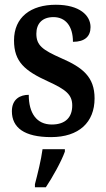

<svg xmlns="http://www.w3.org/2000/svg" viewBox="-20 -567 448 808"><path d="M195 10C312 10 378 -52 378 -153C378 -243 328 -283 238 -322C159 -357 133 -376 133 -425C133 -468 158 -495 205 -495C255 -495 287 -458 287 -391C336 -391 361 -413 361 -453C361 -502 315 -547 215 -547C110 -547 39 -495 39 -397C39 -307 84 -269 183 -224C257 -190 284 -169 284 -123C284 -75 257 -43 198 -43C134 -43 101 -91 101 -168C65 -168 30 -150 30 -99C30 -30 82 10 195 10ZM127 208V221H173C201 179 238 113 253 71V61H159C153 107 138 166 127 208Z"/></svg>

Font: Noto Serif Georgian Condensed SemiBold
Style: Regular
Weight: 600
Width: 3
Designer: Monotype Design Team, Akaki Razmadze
Foundry: Google LLC
Version: Version 2.003